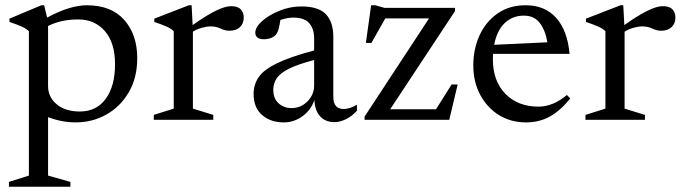

<svg xmlns="http://www.w3.org/2000/svg" viewBox="-20 -456 2602 731"><path d="M248 236.5V255H14V236.5L90 212.5V-337Q80.5 -347 62.2 -355Q44 -363 16 -372.5V-385L137.5 -436H148L159.5 -389Q205.5 -414 243.2 -425Q281 -436 310 -436Q404 -436 453.2 -380Q502.5 -324 502.5 -235Q502.5 -159.5 470.2 -104.5Q438 -49.5 384.8 -19.8Q331.5 10 268 10Q215.5 10 163 -10V212.5ZM418 -211Q418 -293.5 379.2 -337.8Q340.5 -382 278 -382Q212.5 -382 163 -357V-128Q163 -86.5 195.8 -59Q228.5 -31.5 284 -31.5Q347.5 -31.5 382.8 -80.2Q418 -129 418 -211Z M859.5 -432.5Q885 -432.5 896.5 -420.5Q908 -408.5 908 -389Q908 -366.5 893.5 -352.8Q879 -339 853.5 -339Q837 -339 820.2 -347.2Q803.5 -355.5 781.5 -355.5Q767 -355.5 748.2 -350.2Q729.5 -345 714.5 -335.5V-42.5L792 -18.5V0H565.5V-18.5L641.5 -42.5V-337Q632 -347 613.8 -355Q595.5 -363 567.5 -372.5V-385L699 -436H709.5L713.5 -360.5Q814.5 -432.5 859.5 -432.5Z M1253.5 9Q1218.5 9 1198.5 -13.5Q1178.5 -36 1177 -75.5Q1164.5 -37.5 1132 -13.8Q1099.5 10 1060.5 10Q1010.5 10 978 -18Q945.5 -46 945.5 -98.5Q945.5 -133.5 964.5 -161.8Q983.5 -190 1033.2 -214.5Q1083 -239 1176 -264V-310Q1176 -346 1157.5 -367.5Q1139 -389 1096.5 -389Q1074.5 -389 1047.5 -380Q1045 -362 1040.8 -346.2Q1036.5 -330.5 1029.5 -323Q1021.5 -314.5 1009.5 -310.5Q997.5 -306.5 985.5 -306.5Q952 -306.5 952 -332Q952 -352.5 978 -375.8Q1004 -399 1044.2 -415.2Q1084.5 -431.5 1127 -431.5Q1192.5 -431.5 1220.8 -401.8Q1249 -372 1249 -316V-87.5Q1249 -41 1288.5 -41Q1312 -41 1339 -57.5V-34.5Q1318.5 -12 1295.8 -1.5Q1273 9 1253.5 9ZM1020.5 -114.5Q1020.5 -80.5 1040.8 -62.5Q1061 -44.5 1090 -44.5Q1125.5 -44.5 1150.8 -70.2Q1176 -96 1176 -130V-227.5Q1113 -211 1079.5 -194Q1046 -177 1033.2 -157.5Q1020.5 -138 1020.5 -114.5Z M1368 0V-12L1613.5 -386H1447L1394 -292.5H1373L1393 -436H1409L1444 -426H1712.5V-414L1465.5 -40H1640L1699.5 -134.5H1722.5L1690.5 0Z M1981.5 -436Q2054.5 -436 2097.5 -388Q2140.5 -340 2148.5 -251H1857Q1856.5 -241 1856.5 -230.5Q1856.5 -147.5 1904.2 -98.8Q1952 -50 2030 -50Q2085.5 -50 2138.5 -94.5L2151 -81Q2113.5 -34.5 2073.2 -12.2Q2033 10 1982.5 10Q1924.5 10 1879.2 -18.2Q1834 -46.5 1808 -95.5Q1782 -144.5 1782 -207Q1782 -270 1806 -322Q1830 -374 1874.8 -405Q1919.5 -436 1981.5 -436ZM1974 -396.5Q1931 -396.5 1901.2 -367.8Q1871.5 -339 1861.5 -285.5L2064 -295Q2056.5 -340.5 2035.2 -368.5Q2014 -396.5 1974 -396.5Z M2503 -432.5Q2528.5 -432.5 2540 -420.5Q2551.5 -408.5 2551.5 -389Q2551.5 -366.5 2537 -352.8Q2522.5 -339 2497 -339Q2480.5 -339 2463.8 -347.2Q2447 -355.5 2425 -355.5Q2410.5 -355.5 2391.8 -350.2Q2373 -345 2358 -335.5V-42.5L2435.5 -18.5V0H2209V-18.5L2285 -42.5V-337Q2275.5 -347 2257.2 -355Q2239 -363 2211 -372.5V-385L2342.5 -436H2353L2357 -360.5Q2458 -432.5 2503 -432.5Z"/></svg>

Font: Newsreader Text
Style: Regular
Weight: 400
Designer: Hugues Gentile
Foundry: Production Type
Version: Version 1.002